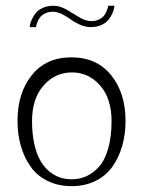

<svg xmlns="http://www.w3.org/2000/svg" viewBox="-20 -632 489 658"><path d="M103.5 -539.1Q103.5 -539.1 82 -539.1L83 -546.9Q84 -554.2 88.9 -564.9Q93.8 -575.7 101.8 -586.4Q109.9 -597.2 126 -604.7Q142.1 -612.3 163.1 -612.3Q185.1 -612.3 207.8 -599.1Q230.5 -585.9 252 -572.8Q273.4 -559.6 293 -559.6Q307.6 -559.6 319.1 -565.2Q330.6 -570.8 336.2 -577.9Q341.8 -585 345.5 -594Q349.1 -603 349.9 -606.7Q350.6 -610.4 350.6 -612.3H372.1L371.1 -604.5Q370.1 -597.2 365.2 -586.4Q360.4 -575.7 352.3 -564.9Q344.2 -554.2 328.1 -546.6Q312 -539.1 291 -539.1Q272.5 -539.1 253.9 -547.4Q235.4 -555.7 222.4 -565.4Q209.5 -575.2 192.6 -583.5Q175.8 -591.8 161.1 -591.8Q146.5 -591.8 135 -586.2Q123.5 -580.6 117.9 -573.5Q112.3 -566.4 108.6 -557.4Q105 -548.3 104.2 -544.7Q103.5 -541 103.5 -539.1ZM224.6 -435.5Q311.5 -435.5 360.8 -374.5Q410.2 -313.5 410.2 -217.8Q410.2 -171.4 398.7 -131.6Q387.2 -91.8 365.2 -60.8Q343.3 -29.8 307.4 -12Q271.5 5.9 225.6 5.9Q179.2 5.9 143.1 -12Q106.9 -29.8 85 -60.8Q63 -91.8 51.5 -131.6Q40 -171.4 40 -217.8Q40 -313.5 89.1 -374.5Q138.2 -435.5 224.6 -435.5ZM225.6 -17.6Q252.4 -17.6 275.6 -27.8Q298.8 -38.1 318.8 -60.1Q338.9 -82 350.6 -122.3Q362.3 -162.6 362.3 -216.8Q362.3 -294.4 323 -339.1Q283.7 -383.8 226.6 -383.8Q168.9 -383.8 129.4 -339.1Q89.8 -294.4 89.8 -216.8Q89.8 -172.9 97.7 -138.2Q105.5 -103.5 118.4 -81.3Q131.3 -59.1 149.2 -44.4Q167 -29.8 185.8 -23.7Q204.6 -17.6 225.6 -17.6Z"/></svg>

Font: Buda Light
Style: Regular
Weight: 300
Version: Version 1.003